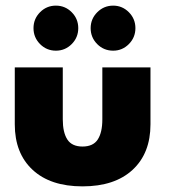

<svg xmlns="http://www.w3.org/2000/svg" viewBox="-20 -650 600 682"><path d="M122.2 -606.5Q145.5 -630 178.5 -630Q211.5 -630 234.8 -606.5Q258 -583 258 -550Q258 -517 234.8 -493.5Q211.5 -470 178.5 -470Q145.5 -470 122.2 -493.5Q99 -517 99 -550Q99 -583 122.2 -606.5ZM382 -630Q414.5 -630 437.8 -606.5Q461 -583 461 -550Q461 -517 437.8 -493.5Q414.5 -470 382 -470Q348.5 -470 325.2 -493.5Q302 -517 302 -550Q302 -583 325.5 -606.5Q349 -630 382 -630ZM203 -226Q203 -179.5 219.2 -154.5Q235.5 -129.5 273 -129.5Q311 -129.5 327.2 -154.5Q343.5 -179.5 343.5 -226V-410.5H514.5V-208.5Q514.5 -105.5 451 -46.8Q387.5 12 273 12Q159 12 95.8 -46.8Q32.5 -105.5 32.5 -208.5V-410.5H203Z"/></svg>

Font: League Spartan ExtraBold
Style: Regular
Weight: 800
Foundry: The League of Moveable Type
Version: Version 2.002